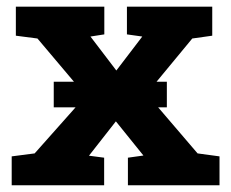

<svg xmlns="http://www.w3.org/2000/svg" viewBox="-20 -548 684 568"><path d="M14.6 0V-85.4L82.5 -94.2L233.9 -264.6L90.8 -434.1L26.9 -442.4V-528.3H288.6V-446.3L247.6 -439.9L324.2 -339.4L400.9 -439.9L355.5 -446.3V-528.3H607.9V-442.4L548.8 -434.1L413.6 -270.5L564.5 -94.2L629.4 -85.4V0H358.4V-81.5L404.3 -87.9L322.8 -189L243.2 -87.4L288.1 -81.5V0ZM139 -230.5V-306.2H473.6V-230.5Z"/></svg>

Font: Roboto Slab LO
Style: Bold
Weight: 700
Designer: Google
Version: Version 2.000